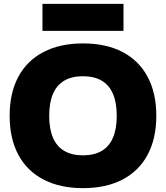

<svg xmlns="http://www.w3.org/2000/svg" viewBox="-20 -965 860 995"><path d="M410 10Q291 10 205.5 -34.5Q120 -79 75 -163Q30 -247 30 -365Q30 -483 75 -567Q120 -651 205.5 -695.5Q291 -740 410 -740Q530 -740 615 -695.5Q700 -651 745 -567Q790 -483 790 -365Q790 -247 745 -163Q700 -79 615 -34.5Q530 10 410 10ZM410 -160Q468 -160 507 -183Q546 -206 565.5 -251.5Q585 -297 585 -365Q585 -433 565.5 -478.5Q546 -524 507 -547Q468 -570 410 -570Q352 -570 313 -547Q274 -524 254.5 -478.5Q235 -433 235 -365Q235 -297 254.5 -251.5Q274 -206 313 -183Q352 -160 410 -160ZM200 -805V-945H620V-805Z"/></svg>

Font: M PLUS 1 Black
Style: Regular
Weight: 900
Designer: Coji Morishita
Foundry: UNDERFOREST DESIGN
Version: Version 1.001